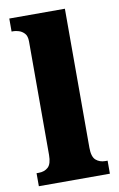

<svg xmlns="http://www.w3.org/2000/svg" viewBox="-86 -809 533 857"><g transform="rotate(-10 180.0 -380.0)"><path d="M19 0V-59H29Q55 -59 71.5 -74Q88 -89 88 -130V-644Q88 -669 76.5 -681Q65 -693 51 -697Q37 -701 29 -701H19V-760H271V-130Q271 -89 288 -74Q305 -59 331 -59H341V0Z"/></g></svg>

Font: Noto Serif SemiCondensed Black
Style: Regular
Weight: 900
Width: 4
Designer: Monotype Design Team
Foundry: Monotype Imaging Inc.
Version: Version 2.014; ttfautohint (v1.8.4.7-5d5b)